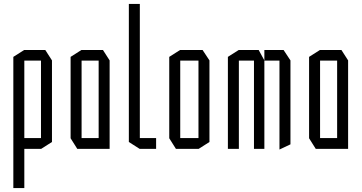

<svg xmlns="http://www.w3.org/2000/svg" viewBox="-20 -759 1845 979"><path d="M104 -450V-504H211L245 -451V-450ZM48 200V-53H49L104 0V200ZM96 0 48 -54V-55H189V0ZM48 -55V-469L103 -504H104V-55ZM189 0V-450H245V-35L190 0Z M396 -450V-504H505L539 -451V-450ZM374 0 340 -54V-55H483V0ZM340 -55V-469L395 -504H396V-55ZM483 0V-450H539V0Z M692 0 637 -35V-739H693V0ZM693 0V-55H776V0Z M899 -450V-504H1013L1048 -451V-450ZM877 0 843 -54V-55H992V0ZM843 -55V-469L898 -504H899V-55ZM992 0V-450H1048V-35L993 0Z M1142 0V-469L1197 -504H1198V0ZM1275 0V-450H1328V0ZM1198 -450V-504H1299L1328 -451V-450ZM1405 3V-450H1461V-23L1406 3ZM1328 -450V-504H1426L1461 -451V-450Z M1612 -450V-504H1721L1755 -451V-450ZM1590 0 1556 -54V-55H1699V0ZM1556 -55V-469L1611 -504H1612V-55ZM1699 0V-450H1755V0Z"/></svg>

Font: Foldit Light
Style: Regular
Weight: 300
Version: Version 1.003